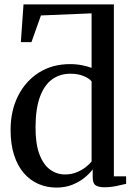

<svg xmlns="http://www.w3.org/2000/svg" viewBox="-20 -839 608 870"><path d="M236 11Q192.5 11 154.8 -5.2Q117 -21.5 88.5 -54Q60 -86.5 44 -135.8Q28 -185 28 -250.5Q28 -337 61.8 -404.2Q95.5 -471.5 156.2 -510Q217 -548.5 297.5 -548.5Q327 -548.5 352.5 -543.2Q378 -538 395 -531.5V-778.5L165.5 -769L122.5 -648H74.5L86.5 -819H496V-40H551.5V-6Q533 -1.5 506.5 4Q480 9.5 453 9.5Q427.5 9.5 413.8 1Q400 -7.5 400 -35.5V-71.5Q387 -53.5 363.5 -34.2Q340 -15 308 -2Q276 11 236 11ZM274.5 -48.5Q303 -48.5 326.5 -58Q350 -67.5 367.8 -81.2Q385.5 -95 395 -107V-470Q386 -483 360 -494Q334 -505 299.5 -505Q251.5 -505 216.2 -479.5Q181 -454 161.2 -400.8Q141.5 -347.5 141 -264.5Q140.5 -188 158.5 -140.2Q176.5 -92.5 207 -70.5Q237.5 -48.5 274.5 -48.5Z"/></svg>

Font: Merriweather 72pt
Style: Regular
Weight: 400
Version: Version 2.100